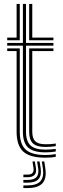

<svg xmlns="http://www.w3.org/2000/svg" viewBox="-20 -790 318 971"><path d="M209.8 -19.5Q148.8 -19.5 122.2 -43.9Q95.8 -68.2 95.8 -124.2V-559H16.5V-572.8H95.8V-770H111.5V-572.8H250.2V-559H111.5V-124.2Q111.5 -75.5 134.4 -54.4Q157.2 -33.2 209.8 -33.2Q222.2 -33.2 235.2 -34.2Q248.2 -35.2 262 -37V-23.8Q250.5 -21.8 237.5 -20.6Q224.5 -19.5 209.8 -19.5ZM209.8 7.5Q131.8 7.5 97.9 -23.1Q64 -53.8 64 -124.2V-531.8H16.5V-545.2H80V-124.2Q80 -60.8 110.1 -33.4Q140.2 -6 209.8 -6Q224 -6 237 -7.2Q250 -8.5 262 -10.8V2.8Q241.5 7.5 209.8 7.5ZM209.8 -46.8Q165.8 -46.8 146.6 -64.8Q127.5 -82.8 127.5 -124.2V-545.2H250.2V-531.8H143.2V-124.2Q143.2 -90 158.8 -75.2Q174.2 -60.5 209.8 -60.5Q221.8 -60.5 235 -61.1Q248.2 -61.8 262 -64V-50.8Q249.8 -49 236.6 -47.9Q223.5 -46.8 209.8 -46.8ZM16.5 -586.5V-600H64V-770H80V-586.5ZM127.5 -586.5V-770H143.2V-600H250.2V-586.5ZM191.5 26.5H204L209.2 61.2Q216.8 112 194.9 136.5Q173 161 119.5 161H98.2V147.5H119.5Q165.8 147.5 184.5 126.4Q203.2 105.2 196.8 61.2ZM144.2 26.5H156.2L161.5 57.8Q165.8 81.8 155.2 94Q144.8 106.2 119.5 106.2H98.2V93H119.5Q137.8 93 144.9 84.1Q152 75.2 149.2 57.8ZM167.5 26.5H180.2L185.5 59.5Q191.2 96.8 175.2 115.2Q159.2 133.8 119.5 133.8H98.2V120H119.5Q152 120 164.9 105.2Q177.8 90.5 172.8 59.5Z"/></svg>

Font: Big Shoulders Inline Text Thin
Style: Regular
Weight: 400
Version: Version 2.002